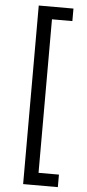

<svg xmlns="http://www.w3.org/2000/svg" viewBox="-64 -867 485 1069"><g transform="rotate(5 178.0 -333.0)"><path d="M108 -832H302V-762H188V96H302V166H108Z"/></g></svg>

Font: ltamil15
Style: Book
Weight: 400
Designer: Jelle Bosma - Monotype Design Team
Foundry: Monotype Imaging Inc.
Version: Version 2.003